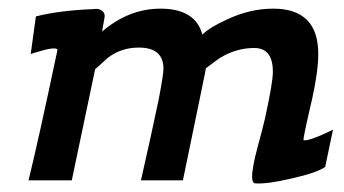

<svg xmlns="http://www.w3.org/2000/svg" viewBox="-20 -417 795 444"><path d="M750 -117 732 -31Q712 -17 653 -4Q598 9 570 7Q563 6 563 -8Q563 -30 576 -78Q588 -122 593 -144Q611 -226 611 -251Q611 -306 568 -306Q528 -306 492 -285Q489 -284 456 -259Q455 -251 450 -228Q445 -205 442 -189L403 0H306Q330 -106 347 -187Q358 -245 358 -258Q358 -307 301 -307Q260 -307 229 -283Q224 -278 212.5 -268Q201 -258 200 -257L146 0H46Q68 -89 113 -302Q112 -305 104 -305Q94 -305 74 -299Q56 -294 51 -292L63 -379Q118 -393 197 -396Q208 -398 215.5 -392.5Q223 -387 222 -378L216 -344Q278 -397 351 -397Q432 -397 448 -337Q465 -354 505 -372Q558 -397 612 -397Q716 -397 716 -292Q716 -253 702 -189Q680 -95 682 -93Q692 -89 750 -117Z"/></svg>

Font: GFS Neohellenic Rg
Style: Bold Italic
Weight: 700
Italic angle: -12°
Designer: Designed by Takis Katsoulidis and George D. Matthiopoulos.
Foundry: Designed by Takis Katsoulidis and George D. Matthiopoulos.
Version: Version 1.0